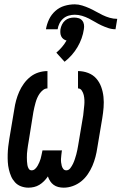

<svg xmlns="http://www.w3.org/2000/svg" viewBox="-20 -858 561 886"><path d="M274 8Q261 8 249 5Q237 2 227.5 -5Q218 -12 211.5 -22Q205 -32 201 -44Q193 -32 183 -22Q173 -12 161.5 -5Q150 2 137 5Q124 8 111 8Q94 8 77.5 2Q61 -4 49.5 -16.5Q38 -29 31.5 -44Q25 -59 21 -76Q17 -93 16 -110.5Q15 -128 15.5 -146Q16 -164 18 -181.5Q20 -199 23 -217L46 -354Q49 -375 54.5 -395Q60 -415 68.5 -434.5Q77 -454 90 -472Q103 -490 120 -503.5Q137 -517 157.5 -523.5Q178 -530 199 -530V-450Q188 -450 178.5 -442.5Q169 -435 162.5 -425.5Q156 -416 151.5 -405.5Q147 -395 144 -384Q141 -373 138.5 -362.5Q136 -352 134 -341L112 -204Q110 -195 109 -186Q108 -177 106.5 -168Q105 -159 104.5 -149.5Q104 -140 104 -131Q104 -122 104.5 -113.5Q105 -105 106.5 -96Q108 -87 112.5 -79.5Q117 -72 126 -72Q135 -72 142 -78.5Q149 -85 153.5 -93Q158 -101 161.5 -109Q165 -117 167.5 -125.5Q170 -134 171.5 -142.5Q173 -151 175 -159L176 -164H266L265 -159Q264 -151 263 -142.5Q262 -134 261.5 -125.5Q261 -117 262 -108.5Q263 -100 265 -92.5Q267 -85 272 -78.5Q277 -72 286 -72Q297 -72 304.5 -82Q312 -92 317 -102.5Q322 -113 325.5 -124Q329 -135 332 -145.5Q335 -156 337 -167Q339 -178 341 -189L364 -326Q365 -338 366.5 -350Q368 -362 369 -373.5Q370 -385 369.5 -396.5Q369 -408 366.5 -419Q364 -430 357.5 -440Q351 -450 340 -450V-530Q364 -530 386.5 -521.5Q409 -513 424 -496Q439 -479 447 -457Q455 -435 457.5 -411Q460 -387 458 -362Q456 -337 452 -313L429 -176Q426 -155 420.5 -134Q415 -113 406.5 -93Q398 -73 385 -54Q372 -35 354.5 -21Q337 -7 316 0.5Q295 8 274 8ZM246 -723H192Q196 -747 206.5 -769Q217 -791 235.5 -807.5Q254 -824 277.5 -831Q301 -838 325 -838Q342 -838 359.5 -832.5Q377 -827 392.5 -820Q408 -813 423 -804.5Q438 -796 453.5 -788.5Q469 -781 486 -776Q503 -771 521 -771L513 -723Q496 -723 479.5 -728.5Q463 -734 448 -741Q433 -748 419 -756.5Q405 -765 390 -772.5Q375 -780 358.5 -785Q342 -790 325 -790Q311 -790 297 -786Q283 -782 272 -772.5Q261 -763 254.5 -750Q248 -737 246 -723ZM278 -573 240 -615Q254 -627 266 -641Q278 -655 287 -671Q279 -673 272.5 -678Q266 -683 262.5 -690.5Q259 -698 258.5 -706Q258 -714 259 -723Q261 -734 266 -744.5Q271 -755 280 -763Q289 -771 300 -774Q311 -777 322 -777Q333 -777 343 -774Q353 -771 359.5 -763Q366 -755 367.5 -744.5Q369 -734 367 -723Q364 -702 356.5 -681Q349 -660 337.5 -640.5Q326 -621 311 -604Q296 -587 278 -573Z"/></svg>

Font: Iosevka Slab Medium Oblique
Style: Regular
Weight: 500
Italic angle: -9°
Monospace: yes
Designer: Belleve Invis
Foundry: Belleve Invis
Version: Version 11.1.1; ttfautohint (v1.8.3)